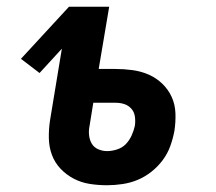

<svg xmlns="http://www.w3.org/2000/svg" viewBox="-20 -540 640 568"><path d="M297 8Q270 8 245 4Q220 0 198 -11.5Q176 -23 159 -41Q142 -59 133.5 -82Q125 -105 124.5 -131.5Q124 -158 128 -184L163 -396L97 -324L42 -366L184 -520H303L272 -336H321Q347 -336 372.5 -332.5Q398 -329 420.5 -319Q443 -309 460.5 -292Q478 -275 488 -253Q498 -231 499 -205Q500 -179 496 -153Q492 -131 484 -108.5Q476 -86 461.5 -66.5Q447 -47 428 -32Q409 -17 387.5 -8Q366 1 342.5 4.5Q319 8 297 8ZM297 -93Q311 -93 326.5 -98Q342 -103 352.5 -114Q363 -125 369.5 -139.5Q376 -154 379 -168Q381 -182 379 -195.5Q377 -209 368.5 -218.5Q360 -228 348 -232Q336 -236 322 -236H256L245 -168Q242 -154 243.5 -140Q245 -126 251.5 -115Q258 -104 270.5 -98.5Q283 -93 297 -93Z"/></svg>

Font: Iosevka Extended
Style: Bold Italic
Weight: 700
Width: 7
Italic angle: -9°
Monospace: yes
Designer: Belleve Invis
Foundry: Belleve Invis
Version: Version 32.5.0; ttfautohint (v1.8.4)